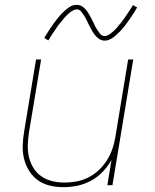

<svg xmlns="http://www.w3.org/2000/svg" viewBox="-20 -766 640 794"><path d="M242 8Q213 8 186 1.5Q159 -5 137 -20.5Q115 -36 100.5 -59.5Q86 -83 79.5 -109.5Q73 -136 74 -165Q75 -194 80 -223L129 -520H150L100 -220Q96 -194 95 -168Q94 -142 99.5 -117.5Q105 -93 118 -72Q131 -51 151 -37Q171 -23 196 -17Q221 -11 247 -11Q271 -11 296 -15.5Q321 -20 345 -32Q369 -44 388.5 -62.5Q408 -81 422 -103Q436 -125 444.5 -149.5Q453 -174 457 -199L510 -520H531L445 0H424L441 -105Q427 -79 405 -56Q383 -33 356 -18.5Q329 -4 300 2Q271 8 242 8ZM413 -598Q401 -598 391 -604.5Q381 -611 374 -619.5Q367 -628 361.5 -637.5Q356 -647 350.5 -657.5Q345 -668 340 -679Q335 -690 329 -699.5Q323 -709 316 -718Q309 -727 297 -727Q292 -727 289.5 -726Q287 -725 282.5 -723Q278 -721 273 -717.5Q268 -714 262 -708.5Q256 -703 253 -699.5Q250 -696 247 -693Q244 -690 241.5 -686.5Q239 -683 236 -679.5Q233 -676 229.5 -672Q226 -668 223 -664Q220 -660 216.5 -655Q213 -650 210 -645Q207 -640 203 -635Q199 -630 195.5 -624Q192 -618 188 -612Q184 -606 180 -599L163 -609Q170 -621 176.5 -631Q183 -641 189 -650Q195 -659 201 -667.5Q207 -676 212.5 -683Q218 -690 223.5 -696.5Q229 -703 234 -708.5Q239 -714 248 -722Q257 -730 265 -735.5Q273 -741 280.5 -743.5Q288 -746 297 -746Q309 -746 319 -740Q329 -734 336 -725Q343 -716 348.5 -706.5Q354 -697 359.5 -686.5Q365 -676 370 -665Q375 -654 381 -644.5Q387 -635 394 -626Q401 -617 413 -617Q418 -617 420.5 -618Q423 -619 427.5 -621Q432 -623 437 -627Q442 -631 448 -636Q454 -641 457 -644.5Q460 -648 463 -651Q466 -654 468.5 -657.5Q471 -661 474 -664.5Q477 -668 480.5 -672Q484 -676 487 -680.5Q490 -685 493.5 -689.5Q497 -694 500 -699Q503 -704 507 -709.5Q511 -715 514.5 -720.5Q518 -726 522 -732Q526 -738 530 -745L547 -735Q541 -724 534 -713.5Q527 -703 521 -694Q515 -685 509 -676.5Q503 -668 497.5 -661Q492 -654 486.5 -647.5Q481 -641 476 -636Q471 -631 462 -622.5Q453 -614 445 -609Q437 -604 429.5 -601Q422 -598 413 -598Z"/></svg>

Font: Iosevka Thin Extended Oblique
Style: Regular
Weight: 100
Width: 7
Italic angle: -9°
Monospace: yes
Designer: Belleve Invis
Foundry: Belleve Invis
Version: Version 32.5.0; ttfautohint (v1.8.4)